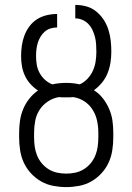

<svg xmlns="http://www.w3.org/2000/svg" viewBox="-20 -755 540 783"><path d="M250 8Q224 8 197.5 3Q171 -2 148 -15Q125 -28 106.5 -48Q88 -68 77 -92Q66 -116 62 -142.5Q58 -169 58 -195V-214Q58 -238 61.5 -262.5Q65 -287 74.5 -310Q84 -333 99.5 -352.5Q115 -372 135 -386Q118 -397 104 -412.5Q90 -428 81.5 -446.5Q73 -465 69.5 -485Q66 -505 66 -526Q66 -547 69 -568.5Q72 -590 79.5 -610Q87 -630 100 -647.5Q113 -665 131 -676.5Q149 -688 170.5 -693Q192 -698 213 -698V-643Q199 -643 186 -639Q173 -635 162.5 -626Q152 -617 145 -605Q138 -593 134 -580Q130 -567 128.5 -553Q127 -539 127 -526Q127 -508 130 -490.5Q133 -473 141.5 -457.5Q150 -442 163 -430Q176 -418 193 -411Q207 -414 221.5 -415.5Q236 -417 250 -417Q264 -417 278 -415.5Q292 -414 305 -411Q323 -419 337 -434Q351 -449 359 -467Q367 -485 370 -504.5Q373 -524 373 -544Q373 -559 372 -574Q371 -589 367.5 -603.5Q364 -618 357.5 -632Q351 -646 340.5 -657Q330 -668 316 -674Q302 -680 287 -680V-735Q310 -735 332 -729Q354 -723 372 -708.5Q390 -694 402.5 -675Q415 -656 422 -634Q429 -612 431.5 -589.5Q434 -567 434 -544Q434 -522 430.5 -499.5Q427 -477 418.5 -456Q410 -435 395.5 -417.5Q381 -400 363 -387Q384 -374 399.5 -354Q415 -334 425 -311Q435 -288 438.5 -263.5Q442 -239 442 -214V-195Q442 -169 438 -142.5Q434 -116 423 -92Q412 -68 393.5 -48Q375 -28 352 -15Q329 -2 302.5 3Q276 8 250 8ZM250 -47Q269 -47 287.5 -51Q306 -55 322 -65Q338 -75 350 -89.5Q362 -104 369 -121.5Q376 -139 378.5 -157.5Q381 -176 381 -195V-214Q381 -238 376 -262Q371 -286 358 -307Q345 -328 324.5 -341.5Q304 -355 279 -359Q272 -358 264.5 -358Q257 -358 250 -358Q242 -358 234.5 -358Q227 -358 220 -359Q196 -355 175 -341Q154 -327 141 -306.5Q128 -286 123.5 -262Q119 -238 119 -214V-195Q119 -176 121.5 -157.5Q124 -139 131 -121.5Q138 -104 150 -89.5Q162 -75 178 -65Q194 -55 212.5 -51Q231 -47 250 -47Z"/></svg>

Font: Iosevka Light
Style: Regular
Weight: 300
Monospace: yes
Designer: Belleve Invis
Foundry: Belleve Invis
Version: Version 32.5.0; ttfautohint (v1.8.4)